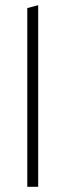

<svg xmlns="http://www.w3.org/2000/svg" viewBox="-20 -719 253 739"><path d="M85 -688 127 -699V0H85Z"/></svg>

Font: Roundo Light
Style: Regular
Weight: 300
Designer: Namrata Goyal (Gurmukhi), Shiva Nallaperumal (Latin)
Foundry: Indian Type Foundry
Version: Version 1.000;PS 1.0;hotconv 1.0.88;makeotf.lib2.5.647800